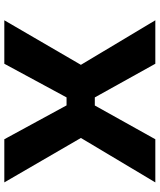

<svg xmlns="http://www.w3.org/2000/svg" viewBox="55 -795 740 890"><g transform="rotate(-90 425.0 -350.0)"><path d="M224.5 0H24.5L230.5 -345L24.5 -700H224.5L381.5 -411.5H418.5L574.5 -700H776L569.5 -345L776 0H574.5L418.5 -280.5H381Z"/></g></svg>

Font: League Mono Wide ExtraBold
Style: Regular
Weight: 800
Width: 8
Designer: Tyler Finck
Foundry: The League of Moveable Type / Tyler Finck
Version: Version 2.210